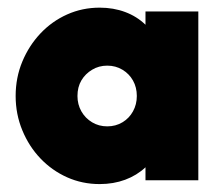

<svg xmlns="http://www.w3.org/2000/svg" viewBox="-20 -462 564 492"><path d="M235.4 9.7Q191 9.7 152.1 -7.6Q113.2 -25 83.7 -55.9Q54.2 -86.8 37.2 -128.1Q20.1 -169.4 20.1 -216Q20.1 -263.2 37.2 -304.2Q54.2 -345.1 83.7 -376.4Q113.2 -407.6 152.1 -425Q191 -442.4 235.4 -442.4Q270.8 -442.4 300.7 -431.2Q330.6 -420.1 352.8 -398.6V-432.6H488.2V0H352.8V-33.3Q330.6 -12.5 300.7 -1.4Q270.8 9.7 235.4 9.7ZM254.9 -138.2Q276.4 -138.2 293.8 -148.6Q311.1 -159 320.8 -176.7Q330.6 -194.4 330.6 -216Q330.6 -238.2 320.8 -255.6Q311.1 -272.9 293.8 -283.3Q276.4 -293.8 254.9 -293.8Q233.3 -293.8 216 -283.3Q198.6 -272.9 188.5 -255.9Q178.5 -238.9 178.5 -216Q178.5 -194.4 188.5 -176.7Q198.6 -159 216 -148.6Q233.3 -138.2 254.9 -138.2Z"/></svg>

Font: Afacad Flux Black
Style: Regular
Weight: 900
Designer: Kristian Moeller
Foundry: Dicotype
Version: Version 1.100